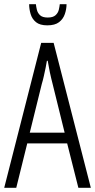

<svg xmlns="http://www.w3.org/2000/svg" viewBox="-20 -889 450 909"><path d="M0 0 175 -686H234L410 0H351L298 -210H109L57 0ZM121 -261H286L229 -492Q226 -504 222.5 -518Q219 -532 216 -547Q213 -562 210.5 -576Q208 -590 206 -601H202Q200 -587 196 -568Q192 -549 187.5 -528.5Q183 -508 178 -492ZM204 -769Q169 -769 150.5 -784Q132 -799 125 -822.5Q118 -846 118 -869H150Q151 -858 154.5 -843Q158 -828 169.5 -817Q181 -806 206 -806Q231 -806 243 -817Q255 -828 258.5 -843Q262 -858 263 -869H295Q295 -846 287 -822.5Q279 -799 259.5 -784Q240 -769 204 -769Z"/></svg>

Font: Archivo ExtraCondensed ExtraLight
Style: Regular
Weight: 250
Width: 2
Designer: Hector Gatti
Foundry: Omnibus-Type
Version: Version 2.001